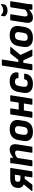

<svg xmlns="http://www.w3.org/2000/svg" viewBox="1738 -2490 756 4289"><g transform="rotate(-90 2115.5 -346.0)"><path d="M0 0Q-8 0 -9 -5Q-10 -10 -6 -15L81 -122Q95 -139 109.5 -156Q124 -173 139 -191L140 -192Q102 -209 81.5 -238.5Q61 -268 61 -313Q61 -495 273 -495H497Q510 -495 508 -482L433 -13Q432 0 419 0H309Q296 0 297 -13L322 -172H264L140 -8Q134 0 123 0ZM261 -268H338L357 -390H272Q233 -390 215.5 -373Q198 -356 198 -321Q198 -268 261 -268Z M556 0Q543 0 545 -13L601 -368Q605 -397 608.5 -428Q612 -459 613 -482Q613 -495 627 -495H723Q735 -495 736 -482Q737 -472 736.5 -456Q736 -440 735 -425Q781 -466 825.5 -486.5Q870 -507 919 -507Q1061 -507 1034 -336L983 -13Q981 0 970 0H859Q845 0 847 -13L894 -312Q906 -387 845 -387Q795 -387 731 -334L681 -13Q678 0 667 0Z M1314 12Q1201 12 1148 -44Q1095 -100 1112 -203L1129 -307Q1163 -507 1373 -507Q1484 -507 1538.5 -451Q1593 -395 1576 -292L1560 -190Q1544 -87 1483 -37.5Q1422 12 1314 12ZM1325 -106Q1371 -106 1394.5 -128.5Q1418 -151 1427 -204L1439 -283Q1448 -338 1429 -363.5Q1410 -389 1363 -389Q1317 -389 1294 -366.5Q1271 -344 1262 -291L1249 -211Q1241 -158 1259 -132Q1277 -106 1325 -106Z M1639 0Q1627 0 1629 -13L1703 -482Q1705 -495 1717 -495H1828Q1840 -495 1839 -482L1811 -306H1967L1995 -482Q1996 -495 2009 -495H2120Q2133 -495 2131 -482L2056 -13Q2054 0 2042 0H1932Q1919 0 1920 -13L1948 -190H1793L1765 -13Q1762 0 1750 0Z M2388 12Q2274 12 2222 -44.5Q2170 -101 2186 -201L2203 -306Q2220 -408 2279 -457.5Q2338 -507 2447 -507Q2553 -507 2604.5 -456Q2656 -405 2640 -325Q2636 -311 2626 -311H2523Q2510 -311 2512 -325Q2516 -357 2495 -373Q2474 -389 2436 -389Q2389 -389 2367 -365.5Q2345 -342 2336 -289L2323 -207Q2314 -154 2333 -130Q2352 -106 2400 -106Q2441 -106 2461.5 -123.5Q2482 -141 2486 -170Q2488 -184 2500 -184H2603Q2616 -184 2615 -170Q2606 -83 2546.5 -35.5Q2487 12 2388 12Z M3203 -495Q3211 -495 3212 -490Q3213 -485 3208 -479L3032 -266L3149 -15Q3152 -9 3149.5 -4.5Q3147 0 3140 0H3016Q3005 0 3002 -8L2912 -202H2855L2826 -13Q2823 0 2811 0H2700Q2688 0 2690 -13L2794 -670Q2796 -683 2808 -683H2919Q2931 -683 2929 -670L2874 -315H2923L3059 -487Q3067 -495 3076 -495Z M3414 12Q3301 12 3248 -44Q3195 -100 3212 -203L3229 -307Q3263 -507 3473 -507Q3584 -507 3638.5 -451Q3693 -395 3676 -292L3660 -190Q3644 -87 3583 -37.5Q3522 12 3414 12ZM3425 -106Q3471 -106 3494.5 -128.5Q3518 -151 3527 -204L3539 -283Q3548 -338 3529 -363.5Q3510 -389 3463 -389Q3417 -389 3394 -366.5Q3371 -344 3362 -291L3349 -211Q3341 -158 3359 -132Q3377 -106 3425 -106Z M3863 12Q3726 12 3754 -159L3805 -482Q3807 -495 3819 -495H3929Q3943 -495 3941 -482L3894 -187Q3882 -108 3936 -108Q3962 -108 3988.5 -122Q4015 -136 4045 -161L4096 -482Q4098 -495 4109 -495H4221Q4234 -495 4232 -482L4175 -127Q4166 -67 4163 -13Q4162 0 4150 0H4056Q4043 0 4042 -13Q4041 -41 4044 -73Q4006 -38 3962.5 -13Q3919 12 3863 12ZM4021 -555Q3981 -555 3950.5 -570.5Q3920 -586 3902 -606Q3894 -614 3896 -628L3906 -693Q3908 -701 3913.5 -702.5Q3919 -704 3924 -699Q3946 -678 3971.5 -665Q3997 -652 4030 -652Q4065 -652 4096.5 -665Q4128 -678 4153 -700Q4159 -705 4165 -703Q4171 -701 4170 -693L4159 -620Q4158 -614 4156 -609Q4154 -604 4148 -599Q4127 -580 4094 -567.5Q4061 -555 4021 -555Z"/></g></svg>

Font: Sofia Sans ExtraBold
Style: Italic
Weight: 800
Italic angle: -9°
Designer: Botio Nikoltchev, Ani Petrova
Foundry: lettersoup
Version: Version 4.100; ttfautohint (v1.8.4.7-5d5b)